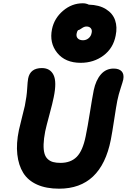

<svg xmlns="http://www.w3.org/2000/svg" viewBox="-20 -1158 766 1159"><path d="M466.8 -778.8Q374 -778.8 325.4 -838.9Q276.9 -898.9 293.9 -981.9Q307.6 -1047.9 360.6 -1093Q413.6 -1138.2 480 -1138.2Q499.5 -1138.2 516.1 -1129.9Q578.6 -1128.4 619.6 -1102.8Q660.6 -1077.1 674.8 -1035.9Q689 -994.6 678.2 -942.9Q663.6 -866.7 604.7 -822.8Q545.9 -778.8 466.8 -778.8ZM442.9 -957Q438.5 -938 449.2 -926.5Q460 -915 481 -915Q500.5 -915 515.1 -927.5Q529.8 -939.9 533.2 -960Q537.1 -976.6 528.3 -987.3Q519.5 -998 502 -998Q488.3 -998 473.1 -987.1Q458 -976.1 451.2 -976.1Q444.8 -968.3 442.9 -957ZM336.9 -19Q258.8 -19 203.9 -43.7Q148.9 -68.4 120.4 -114.3Q91.8 -160.2 84.5 -225.8Q77.1 -291.5 94.2 -373Q100.6 -402.3 113.5 -452.6Q126.5 -502.9 129.9 -519Q141.6 -577.6 144 -622.3Q146.5 -667 149.9 -684.1Q162.1 -747.1 232.9 -747.1Q282.7 -747.1 303.2 -705.6Q323.7 -664.1 304.2 -570.8Q298.3 -539.6 278.6 -466.6Q258.8 -393.6 252.9 -365.2Q244.1 -319.8 243.2 -286.9Q242.2 -253.9 248.3 -232.2Q254.4 -210.4 268.1 -197.8Q281.7 -185.1 300.3 -179.9Q318.8 -174.8 345.2 -174.8Q407.2 -174.8 443.4 -211.4Q479.5 -248 497.1 -335Q509.3 -393.6 522.7 -478.8Q536.1 -564 545.9 -613.8Q558.6 -673.8 589.1 -709Q619.6 -744.1 666 -744.1Q698.7 -744.1 714.4 -727.3Q730 -710.4 724.1 -678.2Q721.2 -664.6 708.5 -626.2Q695.8 -587.9 688 -549.8Q681.2 -514.6 669.2 -435.5Q657.2 -356.4 648.9 -314Q590.3 -19 336.9 -19Z"/></svg>

Font: Shantell Sans Bouncy
Style: Bold Italic
Weight: 700
Italic angle: -11.31°
Designer: Stephen Nixon, Anya Danilova, Shantell Martin
Foundry: Arrow Type
Version: Version 1.006;[9816181b4]